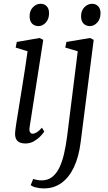

<svg xmlns="http://www.w3.org/2000/svg" viewBox="-20 -768 588 1041"><path d="M117 10Q100 10 86.8 4.2Q73.5 -1.5 67 -15Q60.5 -28.5 62 -50.5Q63.5 -68.5 69.2 -105Q75 -141.5 82.8 -189.2Q90.5 -237 99 -289.8Q107.5 -342.5 115.5 -394.2Q123.5 -446 129.5 -490L65 -510L71 -540.5L194.5 -562L214.5 -552L140.5 -78Q137.5 -59.5 143 -51.2Q148.5 -43 155.5 -43Q166.5 -43 178.5 -50Q190.5 -57 207.5 -75.5L220 -54.5Q215.5 -47 201.2 -31.5Q187 -16 165.5 -3Q144 10 117 10ZM189 -626.5Q167 -626.5 153.8 -640.2Q140.5 -654 140.5 -680.5Q140.5 -710.5 158.8 -729Q177 -747.5 200.5 -747.5Q220.5 -747.5 233.2 -734.2Q246 -721 246 -696.5Q246 -664.5 228.2 -645.5Q210.5 -626.5 189 -626.5ZM417.5 1.5Q407.5 82.5 380.8 138.8Q354 195 313 224.2Q272 253.5 218.5 253.5Q195.5 253.5 175.2 248.5Q155 243.5 146.5 235.5L160 202Q167.5 205 180.2 207.5Q193 210 205 210Q239 210 262.5 191.8Q286 173.5 301.8 141Q317.5 108.5 327.2 65.8Q337 23 343.5 -25.5L401.5 -490L334 -510L340 -540.5L468.5 -562L488 -552ZM468 -626.5Q446 -626.5 432.8 -640.2Q419.5 -654 419.5 -680.5Q419.5 -710.5 437.8 -729Q456 -747.5 479.5 -747.5Q499.5 -747.5 512.2 -734.2Q525 -721 525 -696.5Q525 -664.5 507.2 -645.5Q489.5 -626.5 468 -626.5Z"/></svg>

Font: Merriweather 28pt Light
Style: Italic
Weight: 300
Italic angle: -7.8°
Version: Version 2.101